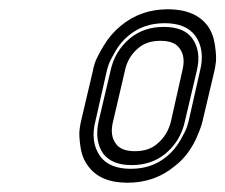

<svg xmlns="http://www.w3.org/2000/svg" viewBox="-20 -807 486 414"><path d="M255 -413Q196 -413 170 -449Q157 -466 153.5 -490.5Q150 -515 151.5 -527Q153 -539 155 -547L180 -653Q181 -660 184.5 -671Q188 -682 203 -707.5Q218 -733 240 -751Q283 -787 342 -787Q401 -787 428 -751Q440 -734 443.5 -709.5Q447 -685 445.5 -673Q444 -661 442 -653L417 -547Q416 -542 413.5 -534.5Q411 -527 404.5 -511.5Q398 -496 386 -479Q374 -462 357 -449Q314 -413 255 -413ZM335 -757Q289 -757 257 -730Q240 -716 228.5 -696Q217 -676 214 -667Q211 -658 210 -653L186 -547Q174 -501 196 -470Q216 -443 262 -443Q308 -443 340 -470Q357 -484 368.5 -504Q380 -524 383 -533Q386 -542 387 -547L411 -653Q423 -699 401 -730Q381 -757 335 -757ZM264 -451Q222 -451 203 -475Q183 -503 193 -547L218 -653Q227 -697 261 -725Q291 -749 333 -749Q376 -749 394 -725Q415 -697 404 -653L379 -547Q370 -503 336 -475Q306 -451 264 -451ZM326 -719Q296 -719 278 -703Q255 -684 249 -653L224 -546Q216 -515 230 -497Q241 -481 271 -481Q301 -481 319 -497Q342 -516 349 -547L373 -654Q381 -685 367 -703Q356 -719 326 -719Z"/></svg>

Font: Soda Fountain
Style: InlineOblique
Weight: 400
Version: Version 1.0